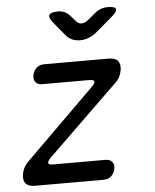

<svg xmlns="http://www.w3.org/2000/svg" viewBox="-55 -831 709 878"><g transform="rotate(-5 300.0 -392.5)"><path d="M70 0Q40 0 27.5 -15Q15 -30 20 -59Q23 -75 30 -88Q37 -101 49 -113L369 -429Q375 -435 378 -439.5Q381 -444 382 -448Q383 -454 377.5 -457Q372 -460 359 -460H143Q123 -460 113 -472.5Q103 -485 107 -505Q111 -525 125 -537.5Q139 -550 159 -550H456Q486 -550 498.5 -535Q511 -520 506 -491Q503 -475 496 -461.5Q489 -448 477 -437L152 -121Q146 -115 143 -110Q140 -105 139 -101Q138 -96 143.5 -93Q149 -90 161 -90H402Q422 -90 432 -77.5Q442 -65 438 -45Q434 -25 420 -12.5Q406 0 386 0ZM244 -785Q261 -785 274 -779Q287 -773 297 -762L321 -735Q332 -721 347 -721Q362 -721 379 -735L410 -761Q424 -773 439.5 -779Q455 -785 472 -785Q506 -785 509.5 -773Q513 -761 484 -737L411 -675Q393 -660 374 -652.5Q355 -645 334 -645Q313 -645 296.5 -652.5Q280 -660 268 -675L216 -738Q197 -761 204 -773Q211 -785 244 -785Z"/></g></svg>

Font: Maple Mono
Style: Italic
Weight: 400
Italic angle: -10°
Monospace: yes
Designer: subframe7536
Version: Version 7.300